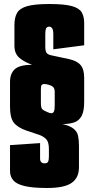

<svg xmlns="http://www.w3.org/2000/svg" viewBox="-20 -642 470 958"><path d="M215 296Q144 296 103.5 286.5Q63 277 46.5 258Q30 239 30 211V82L180 72V149Q180 173 203 173Q216 173 220 164.5Q224 156 224 138V101Q224 66 210 52Q196 38 176 31L113 10Q67 -6 48.5 -30.5Q30 -55 30 -108V-234Q30 -274 53 -296Q76 -318 140 -319Q100 -333 76 -354Q52 -375 52 -414V-517Q52 -555 65.5 -578Q79 -601 116.5 -611.5Q154 -622 226 -622Q302 -622 339 -611.5Q376 -601 388 -580Q400 -559 400 -527V-416L246 -396V-469Q246 -492 240.5 -500.5Q235 -509 226 -509Q216 -509 211 -502Q206 -495 206 -467V-410Q206 -389 211.5 -379.5Q217 -370 236 -366L325 -347Q365 -338 382.5 -317Q400 -296 400 -253V-134Q400 -87 387 -63Q374 -39 349.5 -31Q325 -23 292 -23Q330 -14 347.5 0.5Q365 15 369.5 35.5Q374 56 374 85V193Q374 245 337.5 270.5Q301 296 215 296ZM235 -77Q245 -77 249 -85.5Q253 -94 253 -116V-182Q253 -198 247.5 -205Q242 -212 234 -215Q228 -217 221 -219.5Q214 -222 199 -223Q192 -222 188 -218Q184 -214 184 -197V-130Q184 -111 187 -103.5Q190 -96 199 -91Q221 -79 235 -77Z"/></svg>

Font: Smooch Sans Black
Style: Regular
Weight: 900
Designer: Robert E. Leuschke
Foundry: Robert E. Leuschke
Version: Version 1.010; ttfautohint (v1.8.3)